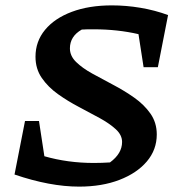

<svg xmlns="http://www.w3.org/2000/svg" viewBox="-20 -682 663 714"><path d="M514 -432 495 -555Q417 -573 329 -573Q317 -573 306 -573Q295 -573 284 -572Q240 -547 240 -502Q240 -474 263 -451.5Q286 -429 323 -408.5Q360 -388 401 -366.5Q442 -345 479 -319Q516 -293 539.5 -259.5Q563 -226 563 -182Q563 -125 526 -81.5Q489 -38 424 -13Q359 12 274 12Q166 12 34 -33L73 -232H125L145 -101Q232 -76 329 -76Q359 -76 389 -78Q434 -111 434 -154Q434 -180 410.5 -201.5Q387 -223 350.5 -243Q314 -263 273 -284.5Q232 -306 195.5 -332Q159 -358 135.5 -392Q112 -426 112 -471Q112 -528 147.5 -571Q183 -614 247 -638Q311 -662 396 -662Q449 -662 502.5 -653Q556 -644 605 -626L567 -432Z"/></svg>

Font: Piazzolla SemiBold
Style: Italic
Weight: 600
Italic angle: -11.3°
Designer: Juan Pablo del Peral
Foundry: Huerta Tipografica
Version: Version 1.330